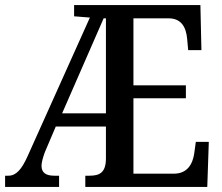

<svg xmlns="http://www.w3.org/2000/svg" viewBox="-21 -734 872 754"><path d="M-1 0H211V-44H192C159 -44 142 -56 142 -83C142 -95 147 -114 155 -136L198 -237H395V-112C395 -54 368 -44 330 -44H314V0H793L799 -177H748L742 -133C736 -89 714 -52 662 -52H503V-348H709V-399H503V-662H641C692 -662 710 -626 714 -581L718 -537H770L766 -714H270V-670L332 -665L88 -122C64 -68 42 -44 12 -44H-1ZM223 -289 386 -662H395V-289Z"/></svg>

Font: Noto Serif Sinhala Condensed Medium
Style: Regular
Weight: 500
Width: 3
Designer: Jelle Bosma - Monotype Design Team
Foundry: Monotype Imaging Inc.
Version: Version 2.007